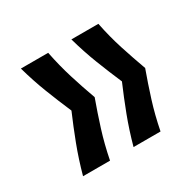

<svg xmlns="http://www.w3.org/2000/svg" viewBox="-94 -554 582 573"><g transform="rotate(-30 197.5 -267.5)"><path d="M307 -82H214Q228 -133 245.5 -179Q263 -225 282 -269Q263 -313 245.5 -358Q228 -403 214 -453H307Q317 -403 331.5 -358Q346 -313 362 -269Q346 -225 331.5 -179Q317 -133 307 -82ZM133 -82H40Q54 -133 71.5 -179Q89 -225 108 -269Q89 -313 71.5 -358Q54 -403 40 -453H134Q144 -403 158 -358Q172 -313 188 -269Q172 -225 157.5 -179Q143 -133 133 -82Z"/></g></svg>

Font: Bricolage Grotesque 24pt
Style: Regular
Weight: 400
Designer: Mathieu Triay
Foundry: Atelier Triay
Version: Version 1.001;gftools[0.9.33.dev8+g029e19f]